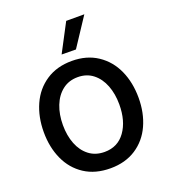

<svg xmlns="http://www.w3.org/2000/svg" viewBox="-170 -1085 1069 1214"><g transform="rotate(-20 364.5 -478.0)"><path d="M44 -351Q44 -453 81 -535.5Q118 -618 190.5 -666Q263 -714 364 -714Q464 -714 536 -666Q608 -618 645 -536Q682 -454 682 -351Q682 -249 645 -167.5Q608 -86 536 -39Q464 8 364 8Q262 8 190 -39Q118 -86 81 -167.5Q44 -249 44 -351ZM553 -353Q553 -424 531 -481Q509 -538 466.5 -571.5Q424 -605 364 -605Q304 -605 261 -571.5Q218 -538 195.5 -480.5Q173 -423 173 -352Q173 -281 195 -224.5Q217 -168 260 -135Q303 -102 364 -102Q453 -102 503 -172Q553 -242 553 -353ZM318 -774 418 -964H540L414 -773Z"/></g></svg>

Font: Be Vietnam SemiBold
Style: Regular
Weight: 600
Designer: Gabriel Lam
Foundry: TypeRant
Version: Version 4.000